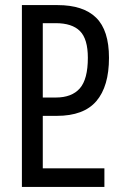

<svg xmlns="http://www.w3.org/2000/svg" viewBox="-20 -734 496 754"><path d="M66 0V-714H206Q307 -714 357.5 -664.5Q408 -615 408 -507Q408 -395 358.5 -337Q309 -279 203 -279H148V-73H390V0ZM148 -351H199Q262 -351 293.5 -387Q325 -423 325 -507Q325 -581 294 -612Q263 -643 199 -643H148Z"/></svg>

Font: Noto Sans Georgian ExtraCondensed
Style: Regular
Weight: 400
Width: 2
Designer: Monotype Design Team, Akaki Razmadze
Foundry: Google LLC
Version: Version 2.005; ttfautohint (v1.8.4.7-5d5b)